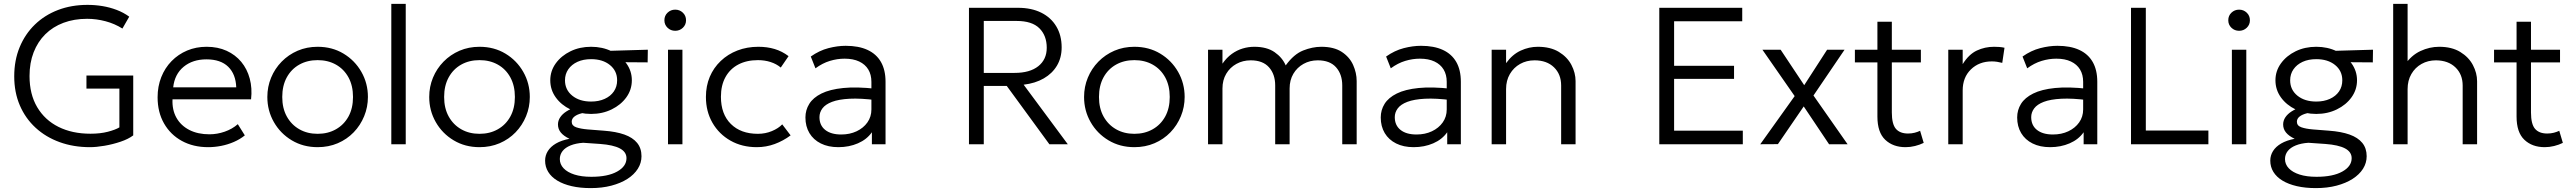

<svg xmlns="http://www.w3.org/2000/svg" viewBox="-20 -740 13212 985"><path d="M441.5 15Q357 15 286 -10.8Q215 -36.5 162.8 -84.5Q110.5 -132.5 81.8 -199.2Q53 -266 53 -348.5Q53 -430.5 80.8 -497.8Q108.5 -565 158.8 -613.8Q209 -662.5 277.8 -688.8Q346.5 -715 429 -715Q467.5 -715 505.5 -708.8Q543.5 -702.5 578.5 -689.2Q613.5 -676 643 -654.5L608 -593.5Q568.5 -618.5 521.5 -631Q474.5 -643.5 427 -643.5Q360 -643.5 305.5 -623Q251 -602.5 212.2 -564Q173.5 -525.5 152.5 -471.5Q131.5 -417.5 131.5 -350Q131.5 -256.5 170.8 -190.2Q210 -124 280.2 -89Q350.5 -54 444 -54Q494.5 -54 533 -64Q571.5 -74 592.5 -86.5V-285.5H423.5V-352.5H663.5V-45.5Q638.5 -26.5 598.5 -13Q558.5 0.5 516 7.8Q473.5 15 441.5 15Z M1048 15Q971.5 15 913 -17Q854.5 -49 821.5 -106.8Q788.5 -164.5 788.5 -241Q788.5 -296.5 807.2 -344Q826 -391.5 860.2 -426.5Q894.5 -461.5 940.2 -480.8Q986 -500 1040 -500Q1097.5 -500 1142.5 -479.5Q1187.5 -459 1217.8 -422.5Q1248 -386 1261.2 -336.8Q1274.5 -287.5 1268 -230.5H865Q862.5 -176.5 885 -136.2Q907.5 -96 951 -73.5Q994.5 -51 1054.5 -51Q1094 -51 1132.8 -64.5Q1171.5 -78 1200 -103L1236 -45.5Q1211.5 -25.5 1179.8 -11.8Q1148 2 1114.2 8.5Q1080.5 15 1048 15ZM868.5 -292H1192Q1189.5 -359.5 1150.8 -397.5Q1112 -435.5 1039 -435.5Q968.5 -435.5 922.2 -397.5Q876 -359.5 868.5 -292Z M1609.5 15Q1535.5 15 1477 -20Q1418.5 -55 1385 -113.8Q1351.5 -172.5 1351.5 -242.5Q1351.5 -295 1370.8 -341.5Q1390 -388 1425 -423.8Q1460 -459.5 1507 -479.8Q1554 -500 1609.5 -500Q1684 -500 1742.2 -465Q1800.5 -430 1834 -371.2Q1867.5 -312.5 1867.5 -242.5Q1867.5 -190.5 1848.2 -143.8Q1829 -97 1794.5 -61.2Q1760 -25.5 1712.8 -5.2Q1665.5 15 1609.5 15ZM1609.5 -53.5Q1662.5 -53.5 1703.5 -76.8Q1744.5 -100 1767.8 -142.2Q1791 -184.5 1791 -242.5Q1791 -300.5 1767.8 -343Q1744.5 -385.5 1703.5 -408.5Q1662.5 -431.5 1609.5 -431.5Q1556.5 -431.5 1515.5 -408.5Q1474.5 -385.5 1451.2 -343Q1428 -300.5 1428 -242.5Q1428 -184.5 1451.5 -142.2Q1475 -100 1515.8 -76.8Q1556.5 -53.5 1609.5 -53.5Z M1987.5 0V-720H2061.5V0Z M2440 15Q2366 15 2307.5 -20Q2249 -55 2215.5 -113.8Q2182 -172.5 2182 -242.5Q2182 -295 2201.2 -341.5Q2220.5 -388 2255.5 -423.8Q2290.5 -459.5 2337.5 -479.8Q2384.5 -500 2440 -500Q2514.5 -500 2572.8 -465Q2631 -430 2664.5 -371.2Q2698 -312.5 2698 -242.5Q2698 -190.5 2678.8 -143.8Q2659.5 -97 2625 -61.2Q2590.5 -25.5 2543.2 -5.2Q2496 15 2440 15ZM2440 -53.5Q2493 -53.5 2534 -76.8Q2575 -100 2598.2 -142.2Q2621.5 -184.5 2621.5 -242.5Q2621.5 -300.5 2598.2 -343Q2575 -385.5 2534 -408.5Q2493 -431.5 2440 -431.5Q2387 -431.5 2346 -408.5Q2305 -385.5 2281.8 -343Q2258.5 -300.5 2258.5 -242.5Q2258.5 -184.5 2282 -142.2Q2305.5 -100 2346.2 -76.8Q2387 -53.5 2440 -53.5Z M3010.5 225Q2956 225 2912.8 215Q2869.5 205 2839 186.5Q2808.5 168 2792.5 142Q2776.5 116 2776.5 84Q2776.5 57.5 2790.5 35Q2804.5 12.5 2832.2 -3.8Q2860 -20 2901.5 -28Q2872 -42 2857.2 -60Q2842.5 -78 2842.5 -101.5Q2842.5 -121 2853.8 -138Q2865 -155 2886 -168.5Q2907 -182 2936.2 -191.2Q2965.5 -200.5 3001.5 -203.5L3022 -165Q2989.5 -165 2965 -159Q2940.5 -153 2926.8 -142Q2913 -131 2913 -115.5Q2913 -95 2936 -87Q2959 -79 2995 -76L3078 -69.5Q3140 -65 3183 -49.8Q3226 -34.5 3248.5 -7Q3271 20.5 3271 61.5Q3271 96 3252.2 125.8Q3233.5 155.5 3198.8 177.8Q3164 200 3116.2 212.5Q3068.5 225 3010.5 225ZM3013.5 167Q3098 167 3146 140.2Q3194 113.5 3194 71.5Q3194 39.5 3160.2 21.5Q3126.5 3.5 3059 -1.5L2972 -7.5Q2934.5 -5 2907.2 6Q2880 17 2866 35Q2852 53 2852 76Q2852 103 2871.5 123.5Q2891 144 2927 155.5Q2963 167 3013.5 167ZM3012.5 -155.5Q2954 -155.5 2906.5 -178.5Q2859 -201.5 2831 -240.5Q2803 -279.5 2803 -328Q2803 -376 2831.2 -415Q2859.5 -454 2906.8 -477Q2954 -500 3012.5 -500Q3070.5 -500 3117.8 -477Q3165 -454 3193.2 -415Q3221.5 -376 3221.5 -328Q3221.5 -280 3193.5 -241Q3165.5 -202 3118 -178.8Q3070.5 -155.5 3012.5 -155.5ZM3012.5 -219Q3052 -219 3082.2 -232.8Q3112.5 -246.5 3129.2 -271Q3146 -295.5 3146 -328Q3146 -376.5 3109 -406.5Q3072 -436.5 3012.5 -436.5Q2972.5 -436.5 2942.5 -422.8Q2912.5 -409 2895.5 -384.5Q2878.5 -360 2878.5 -328Q2878.5 -279.5 2915.8 -249.2Q2953 -219 3012.5 -219ZM3090 -421.5 3063 -478 3303.5 -485 3302.5 -420Z M3407 0V-485H3481V0ZM3444 -582Q3421 -582 3404.8 -597.5Q3388.5 -613 3388.5 -636Q3388.5 -659.5 3404.8 -675Q3421 -690.5 3444 -690.5Q3467 -690.5 3483.2 -675Q3499.5 -659.5 3499.5 -636Q3499.5 -613 3483.2 -597.5Q3467 -582 3444 -582Z M3862.5 15Q3786.5 15 3727.5 -18.5Q3668.5 -52 3635 -110.2Q3601.5 -168.5 3601.5 -242.5Q3601.5 -299 3621.2 -345.8Q3641 -392.5 3677.5 -427.2Q3714 -462 3763.2 -481Q3812.5 -500 3870.5 -500Q3916 -500 3954.2 -488.5Q3992.5 -477 4025.5 -452L3985.5 -393.5Q3963.5 -412 3933.2 -421.8Q3903 -431.5 3868.5 -431.5Q3810.5 -431.5 3768 -409.2Q3725.5 -387 3702 -344.8Q3678.5 -302.5 3678.5 -243.5Q3678.5 -154.5 3729.5 -104Q3780.5 -53.5 3868 -53.5Q3906.5 -53.5 3940 -67.5Q3973.5 -81.5 3993 -102L4036 -45.5Q3998.5 -17.5 3954.5 -1.2Q3910.5 15 3862.5 15Z M4281 15Q4229 15 4191 -4Q4153 -23 4132.5 -57.2Q4112 -91.5 4112 -137.5Q4112 -175.5 4131.8 -207.2Q4151.5 -239 4194.2 -260.2Q4237 -281.5 4306 -288.5Q4375 -295.5 4474 -284.5L4476.5 -226Q4395 -236.5 4338.8 -233.5Q4282.5 -230.5 4248.5 -217.5Q4214.5 -204.5 4199.2 -184Q4184 -163.5 4184 -139Q4184 -97 4213.5 -73.5Q4243 -50 4295.5 -50Q4339.5 -50 4374.5 -66.5Q4409.5 -83 4430 -112Q4450.5 -141 4450.5 -178.5V-320Q4450.5 -357 4434.5 -383.5Q4418.5 -410 4387.8 -424.5Q4357 -439 4313 -439Q4275 -439 4237.2 -427.5Q4199.5 -416 4163.5 -389.5L4139.5 -450Q4183.5 -481 4230 -493Q4276.5 -505 4318.5 -505Q4385 -505 4430.5 -484Q4476 -463 4499.5 -422Q4523 -381 4523 -320.5V0H4453V-61.5Q4427 -24.5 4381.5 -4.8Q4336 15 4281 15Z M4951 0V-700H5202.5Q5271.5 -700 5321.8 -675Q5372 -650 5399.2 -604.2Q5426.5 -558.5 5426.5 -497Q5426.5 -444 5402.5 -403.5Q5378.5 -363 5334.8 -337.8Q5291 -312.5 5231.5 -305.5L5458 0H5363.5L5145 -299H5027V0ZM5027 -366H5185Q5263.5 -366 5306.8 -400.5Q5350 -435 5350 -495Q5350 -557.5 5312.2 -595Q5274.5 -632.5 5195.5 -632.5H5027Z M5799.5 15Q5725.5 15 5667 -20Q5608.5 -55 5575 -113.8Q5541.5 -172.5 5541.5 -242.5Q5541.5 -295 5560.8 -341.5Q5580 -388 5615 -423.8Q5650 -459.5 5697 -479.8Q5744 -500 5799.5 -500Q5874 -500 5932.2 -465Q5990.5 -430 6024 -371.2Q6057.5 -312.5 6057.5 -242.5Q6057.5 -190.5 6038.2 -143.8Q6019 -97 5984.5 -61.2Q5950 -25.5 5902.8 -5.2Q5855.5 15 5799.5 15ZM5799.5 -53.5Q5852.5 -53.5 5893.5 -76.8Q5934.5 -100 5957.8 -142.2Q5981 -184.5 5981 -242.5Q5981 -300.5 5957.8 -343Q5934.5 -385.5 5893.5 -408.5Q5852.5 -431.5 5799.5 -431.5Q5746.5 -431.5 5705.5 -408.5Q5664.5 -385.5 5641.2 -343Q5618 -300.5 5618 -242.5Q5618 -184.5 5641.5 -142.2Q5665 -100 5705.8 -76.8Q5746.5 -53.5 5799.5 -53.5Z M6177.5 0V-485H6251.5V-413.5Q6273 -444.5 6299.5 -463.5Q6326 -482.5 6355.2 -491.2Q6384.5 -500 6415 -500Q6479 -500 6518.8 -472.5Q6558.5 -445 6576 -404.5Q6617.5 -462 6665.5 -481Q6713.5 -500 6758.5 -500Q6823.5 -500 6863.5 -473.8Q6903.5 -447.5 6921.8 -406.8Q6940 -366 6940 -324V0H6866V-302Q6866 -359 6834.2 -394.8Q6802.5 -430.5 6740.5 -430.5Q6700 -430.5 6667.2 -412.2Q6634.5 -394 6615.2 -361.5Q6596 -329 6596 -286V0H6522V-302Q6522 -359 6490.2 -394.8Q6458.5 -430.5 6396.5 -430.5Q6356 -430.5 6323 -412.2Q6290 -394 6270.8 -361.5Q6251.5 -329 6251.5 -286V0Z M7232.5 15Q7180.5 15 7142.5 -4Q7104.5 -23 7084 -57.2Q7063.5 -91.5 7063.5 -137.5Q7063.5 -175.5 7083.2 -207.2Q7103 -239 7145.8 -260.2Q7188.5 -281.5 7257.5 -288.5Q7326.5 -295.5 7425.5 -284.5L7428 -226Q7346.5 -236.5 7290.2 -233.5Q7234 -230.5 7200 -217.5Q7166 -204.5 7150.8 -184Q7135.5 -163.5 7135.5 -139Q7135.5 -97 7165 -73.5Q7194.5 -50 7247 -50Q7291 -50 7326 -66.5Q7361 -83 7381.5 -112Q7402 -141 7402 -178.5V-320Q7402 -357 7386 -383.5Q7370 -410 7339.2 -424.5Q7308.5 -439 7264.5 -439Q7226.5 -439 7188.8 -427.5Q7151 -416 7115 -389.5L7091 -450Q7135 -481 7181.5 -493Q7228 -505 7270 -505Q7336.5 -505 7382 -484Q7427.5 -463 7451 -422Q7474.5 -381 7474.5 -320.5V0H7404.5V-61.5Q7378.5 -24.5 7333 -4.8Q7287.5 15 7232.5 15Z M7632.5 0V-485H7706.5V-416Q7739 -461 7781.8 -480.5Q7824.5 -500 7869 -500Q7934 -500 7977.2 -473.8Q8020.5 -447.5 8041.8 -406.8Q8063 -366 8063 -324V0H7989V-301.5Q7989 -359 7952.2 -394.8Q7915.5 -430.5 7852.5 -430.5Q7811.5 -430.5 7778.5 -412Q7745.5 -393.5 7726 -360.2Q7706.5 -327 7706.5 -283V0Z M8492.5 0V-700H8918V-631H8568.5V-402.5H8876V-335.5H8568.5V-69.5H8921V0Z M9010.5 0 9187 -247 9021.5 -485H9115L9236 -303L9353.5 -485H9443L9283.5 -250L9458.5 0H9363.5L9233.5 -194L9101 -0.5Z M9756 15Q9691.5 15 9651.5 -23Q9611.5 -61 9611.5 -142V-628.5H9685.5V-485H9834.5V-420H9685.5V-163Q9685.5 -103.5 9706.2 -79.2Q9727 -55 9768.5 -55Q9787 -55 9802.5 -59Q9818 -63 9830.5 -69L9849 -7Q9828.5 3 9804.5 9Q9780.5 15 9756 15ZM9496 -420V-485H9625V-420Z M9975 0V-485H10049V-411Q10080.5 -461.5 10121.8 -480.8Q10163 -500 10210 -500Q10223.5 -500 10237.2 -499Q10251 -498 10263.5 -495L10252 -417.5Q10238.5 -421 10225.2 -423Q10212 -425 10198.5 -425Q10133.5 -425 10091.2 -384Q10049 -343 10049 -276V0Z M10497.5 15Q10445.5 15 10407.5 -4Q10369.5 -23 10349 -57.2Q10328.5 -91.5 10328.5 -137.5Q10328.5 -175.5 10348.2 -207.2Q10368 -239 10410.8 -260.2Q10453.5 -281.5 10522.5 -288.5Q10591.5 -295.5 10690.5 -284.5L10693 -226Q10611.5 -236.5 10555.2 -233.5Q10499 -230.5 10465 -217.5Q10431 -204.5 10415.8 -184Q10400.5 -163.5 10400.5 -139Q10400.5 -97 10430 -73.5Q10459.5 -50 10512 -50Q10556 -50 10591 -66.5Q10626 -83 10646.5 -112Q10667 -141 10667 -178.5V-320Q10667 -357 10651 -383.5Q10635 -410 10604.2 -424.5Q10573.5 -439 10529.5 -439Q10491.5 -439 10453.8 -427.5Q10416 -416 10380 -389.5L10356 -450Q10400 -481 10446.5 -493Q10493 -505 10535 -505Q10601.5 -505 10647 -484Q10692.5 -463 10716 -422Q10739.5 -381 10739.5 -320.5V0H10669.5V-61.5Q10643.5 -24.5 10598 -4.8Q10552.5 15 10497.5 15Z M10912.5 0V-700H10988.5V-70.5H11309.5V0Z M11430 0V-485H11504V0ZM11467 -582Q11444 -582 11427.8 -597.5Q11411.5 -613 11411.5 -636Q11411.5 -659.5 11427.8 -675Q11444 -690.5 11467 -690.5Q11490 -690.5 11506.2 -675Q11522.5 -659.5 11522.5 -636Q11522.5 -613 11506.2 -597.5Q11490 -582 11467 -582Z M11861 225Q11806.5 225 11763.2 215Q11720 205 11689.5 186.5Q11659 168 11643 142Q11627 116 11627 84Q11627 57.5 11641 35Q11655 12.5 11682.8 -3.8Q11710.5 -20 11752 -28Q11722.5 -42 11707.8 -60Q11693 -78 11693 -101.5Q11693 -121 11704.2 -138Q11715.5 -155 11736.5 -168.5Q11757.5 -182 11786.8 -191.2Q11816 -200.5 11852 -203.5L11872.5 -165Q11840 -165 11815.5 -159Q11791 -153 11777.2 -142Q11763.5 -131 11763.5 -115.5Q11763.5 -95 11786.5 -87Q11809.5 -79 11845.5 -76L11928.5 -69.5Q11990.5 -65 12033.5 -49.8Q12076.5 -34.5 12099 -7Q12121.5 20.5 12121.5 61.5Q12121.5 96 12102.8 125.8Q12084 155.5 12049.2 177.8Q12014.5 200 11966.8 212.5Q11919 225 11861 225ZM11864 167Q11948.5 167 11996.5 140.2Q12044.5 113.5 12044.5 71.5Q12044.5 39.5 12010.8 21.5Q11977 3.5 11909.5 -1.5L11822.5 -7.5Q11785 -5 11757.8 6Q11730.5 17 11716.5 35Q11702.5 53 11702.5 76Q11702.5 103 11722 123.5Q11741.5 144 11777.5 155.5Q11813.5 167 11864 167ZM11863 -155.5Q11804.5 -155.5 11757 -178.5Q11709.5 -201.5 11681.5 -240.5Q11653.5 -279.5 11653.5 -328Q11653.5 -376 11681.8 -415Q11710 -454 11757.2 -477Q11804.5 -500 11863 -500Q11921 -500 11968.2 -477Q12015.5 -454 12043.8 -415Q12072 -376 12072 -328Q12072 -280 12044 -241Q12016 -202 11968.5 -178.8Q11921 -155.5 11863 -155.5ZM11863 -219Q11902.5 -219 11932.8 -232.8Q11963 -246.5 11979.8 -271Q11996.5 -295.5 11996.5 -328Q11996.5 -376.5 11959.5 -406.5Q11922.5 -436.5 11863 -436.5Q11823 -436.5 11793 -422.8Q11763 -409 11746 -384.5Q11729 -360 11729 -328Q11729 -279.5 11766.2 -249.2Q11803.5 -219 11863 -219ZM11940.5 -421.5 11913.5 -478 12154 -485 12153 -420Z M12257.5 0V-720H12331.5V-392.5L12317 -407Q12350 -456 12397 -478Q12444 -500 12493.5 -500Q12558 -500 12601.5 -473.5Q12645 -447 12666.5 -406.2Q12688 -365.5 12688 -323V0H12614V-301Q12614 -358.5 12577 -394.2Q12540 -430 12477 -430.5Q12436 -430.5 12403 -412Q12370 -393.5 12350.8 -360.2Q12331.5 -327 12331.5 -283V0Z M13035 15Q12970.5 15 12930.5 -23Q12890.5 -61 12890.5 -142V-628.5H12964.5V-485H13113.5V-420H12964.5V-163Q12964.5 -103.5 12985.2 -79.2Q13006 -55 13047.5 -55Q13066 -55 13081.5 -59Q13097 -63 13109.5 -69L13128 -7Q13107.5 3 13083.5 9Q13059.5 15 13035 15ZM12775 -420V-485H12904V-420Z"/></svg>

Font: Geologica Roman ExtraLight
Style: Regular
Weight: 250
Designer: Sindre Bremnes, Frode Helland
Foundry: Monokrom Skriftforlag AS
Version: Version 1.010;gftools[0.9.28]